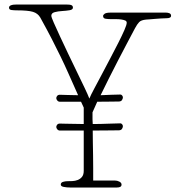

<svg xmlns="http://www.w3.org/2000/svg" viewBox="-20 -833 805 853"><path d="M515 -285Q519 -285 522.5 -281Q526 -277 526 -272Q526 -267 522 -260.5Q518 -254 507 -254Q489 -254 458 -253.5Q427 -253 392 -253Q392 -229 392.5 -201Q393 -173 393.5 -144Q394 -115 394 -86Q394 -57 394 -31H490Q501 -31 510.5 -26Q520 -21 520 -13Q520 0 500 0H291Q277 0 263.5 -2.5Q250 -5 250 -13Q250 -22 260 -25Q270 -28 279 -28Q289 -28 301.5 -28.5Q314 -29 325.5 -33.5Q337 -38 344.5 -47.5Q352 -57 352 -74V-253H246Q239 -253 234.5 -258.5Q230 -264 230 -269Q230 -274 234 -279Q238 -284 246 -284Q252 -284 264 -283.5Q276 -283 291 -283Q306 -283 322 -282.5Q338 -282 352 -282V-355L340 -381H246Q239 -381 234.5 -386.5Q230 -392 230 -397Q230 -402 234 -407Q238 -412 246 -412Q256 -412 279.5 -411Q303 -410 327 -410Q302 -466 284.5 -505.5Q267 -545 249 -582Q231 -619 210.5 -659Q190 -699 159 -755Q148 -774 126 -780.5Q104 -787 56 -787Q42 -787 31 -788.5Q20 -790 20 -799Q20 -813 55 -813H273Q291 -813 297.5 -810Q304 -807 304 -799Q304 -790 289 -787.5Q274 -785 256 -784Q238 -783 223 -779Q208 -775 208 -763Q208 -757 219 -732Q230 -707 246.5 -671.5Q263 -636 283 -594Q303 -552 322 -513Q341 -474 356 -442.5Q371 -411 377 -395Q383 -410 398 -438Q413 -466 431.5 -501Q450 -536 469.5 -573Q489 -610 505.5 -642.5Q522 -675 532.5 -699Q543 -723 543 -732Q543 -739 536 -742Q529 -745 518.5 -746.5Q508 -748 495.5 -748Q483 -748 472 -748Q462 -748 450 -749.5Q438 -751 438 -762Q438 -767 445 -772Q452 -777 472 -777H717Q726 -777 733 -774Q740 -771 740 -763Q740 -752 720 -752Q709 -752 695 -751Q681 -750 667.5 -749Q654 -748 643.5 -747Q633 -746 629 -746Q607 -744 598 -734.5Q589 -725 580 -708Q563 -676 543.5 -639Q524 -602 503.5 -562.5Q483 -523 463.5 -484Q444 -445 427 -410Q453 -411 476 -412Q499 -413 515 -413Q519 -413 522.5 -409Q526 -405 526 -400Q526 -395 522 -388.5Q518 -382 507 -382Q492 -382 466.5 -381.5Q441 -381 412 -381L391 -334V-320Q391 -313 391 -303Q391 -293 392 -282Q427 -282 461 -283.5Q495 -285 515 -285Z"/></svg>

Font: Life Savers
Style: Regular
Weight: 400
Version: Version 2.001; ttfautohint (v0.93) -l 8 -r 50 -G 200 -x 14 -